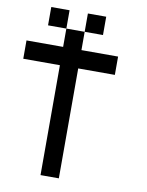

<svg xmlns="http://www.w3.org/2000/svg" viewBox="-105 -1073 877 1147"><g transform="rotate(10 333.5 -500.0)"><path d="M333.3 -777.8H555.6V-666.7H333.3V0H222.2V-666.7H0V-777.8H222.2V-888.9H333.3ZM444.4 -888.9H333.3V-1000H444.4ZM222.2 -888.9H111.1V-1000H222.2Z"/></g></svg>

Font: Pixeloid Sans
Style: Regular
Weight: 400
Designer: GGBotNet
Foundry: GGBotNet
Version: 0.5